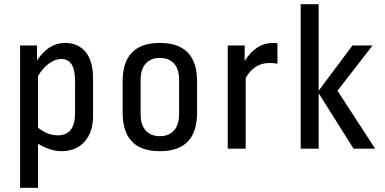

<svg xmlns="http://www.w3.org/2000/svg" viewBox="-20 -703 1819 908"><path d="M160 185H75V-488H155V-417Q210 -500 287 -500Q350 -500 385 -457Q420 -414 420 -333V-155Q420 -77 379.5 -32.5Q339 12 270 12Q220 12 160 -23ZM270 -424Q241 -424 211.5 -402.5Q182 -381 160 -344V-99Q205 -63 253 -63Q335 -63 335 -167V-321Q335 -424 270 -424Z M827 -163V-326Q827 -376 803 -402.5Q779 -429 736 -429Q693 -429 669 -402Q645 -375 645 -325V-163Q645 -113 669 -86Q693 -59 736 -59Q779 -59 803 -86Q827 -113 827 -163ZM912 -318V-170Q912 12 736 12Q560 12 560 -170V-318Q560 -500 736 -500Q912 -500 912 -318Z M1142 0H1057V-488H1137V-415Q1192 -500 1270 -500Q1284 -500 1292 -498V-402Q1277 -405 1253 -405Q1183 -405 1142 -335Z M1487 0H1402V-683H1487V-274L1647 -488H1742L1576 -274L1754 0H1652L1487 -262Z"/></svg>

Font: RopaSansRegular
Style: Regular
Weight: 400
Designer: Botio Nikoltchev
Foundry: Botjo Nikoltchev
Version: Version 1.002